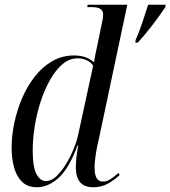

<svg xmlns="http://www.w3.org/2000/svg" viewBox="-20 -780 719 810"><path d="M552 -611Q568 -647 580.5 -685Q593 -723 605 -760H679L677 -749Q655 -716 622.5 -673.5Q590 -631 561 -600H551ZM136 10Q97 10 73.5 -12.5Q50 -35 39.5 -73Q29 -111 29 -157Q29 -206 40 -259.5Q51 -313 72.5 -364Q94 -415 126 -456Q158 -497 199.5 -521.5Q241 -546 292 -546Q320 -546 340.5 -538.5Q361 -531 377 -517Q379 -534 383 -553.5Q387 -573 390 -586L409 -678Q412 -690 413.5 -700.5Q415 -711 415 -719Q415 -735 403.5 -742.5Q392 -750 365 -750H348L350 -760H517L399 -203Q395 -186 390 -162Q385 -138 382 -114.5Q379 -91 379 -76Q379 -43 387.5 -28.5Q396 -14 415 -14Q431 -14 447.5 -25Q464 -36 479 -50L485 -42Q463 -21 435.5 -5.5Q408 10 373 10Q300 10 300 -74Q300 -96 302.5 -117.5Q305 -139 310 -166H307Q271 -69 227 -29.5Q183 10 136 10ZM174 -16Q196 -16 217.5 -36Q239 -56 258 -87Q277 -118 291 -152.5Q305 -187 311 -217L373 -503Q363 -518 345.5 -526Q328 -534 308 -534Q273 -534 244 -509.5Q215 -485 191.5 -443.5Q168 -402 151.5 -351.5Q135 -301 126.5 -247.5Q118 -194 118 -146Q118 -75 134 -45.5Q150 -16 174 -16Z"/></svg>

Font: Noto Serif Display Condensed
Style: Italic
Weight: 400
Width: 3
Italic angle: -12°
Designer: Monotype Design Team
Foundry: Monotype Imaging Inc.
Version: Version 2.009